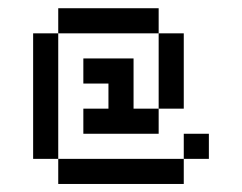

<svg xmlns="http://www.w3.org/2000/svg" viewBox="-20 -458 602 478"><path d="M125 -437.5V-375H375V-437.5ZM375 -375V-187.5H437.5V-375ZM375 -187.5H312.5V-312.5H187.5V-250H250V-187.5H187.5V-125H375ZM125 -375H62.5V-62.5H125ZM125 -62.5V0H437.5V-62.5ZM437.5 -62.5H500V-125H437.5Z"/></svg>

Font: Medodica
Style: Regular
Weight: 400
Version: Version 001.000